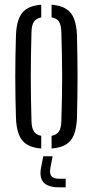

<svg xmlns="http://www.w3.org/2000/svg" viewBox="-20 -626 395 817"><path d="M48 -123Q46.5 -163.5 45.8 -208.2Q45 -253 45 -299.2Q45 -345.5 45.8 -390.5Q46.5 -435.5 48 -477Q50.5 -541 74.5 -571.2Q98.5 -601.5 155.5 -606V-552Q134 -548 124.5 -533.8Q115 -519.5 114 -490.5Q112.5 -437.5 111.8 -391Q111 -344.5 111 -299.8Q111 -255 111.8 -208.5Q112.5 -162 114 -109Q115 -80.5 124.8 -66.2Q134.5 -52 155.5 -48V6Q98.5 1.5 74.5 -28.8Q50.5 -59 48 -123ZM199.5 6V-48Q221 -52 230.5 -66.2Q240 -80.5 241 -109Q242.5 -162.5 243.5 -209Q244.5 -255.5 244.5 -300Q244.5 -344.5 243.5 -391Q242.5 -437.5 241 -490.5Q240 -520 230.8 -534.2Q221.5 -548.5 199.5 -552V-606Q238 -603 261 -588.5Q284 -574 294.8 -546.8Q305.5 -519.5 307.5 -477Q308.5 -436.5 309.2 -391.5Q310 -346.5 310 -300.5Q310 -254.5 309.2 -209.2Q308.5 -164 307.5 -123Q305.5 -80.5 294.8 -53Q284 -25.5 261 -11.2Q238 3 199.5 6ZM259.5 171H230.5Q185.5 171 166.5 151.2Q147.5 131.5 154 91L164 39H204L194 91Q190.5 113.5 199 124Q207.5 134.5 230.5 134.5H259.5Z"/></svg>

Font: Big Shoulders Stencil Display Thin
Style: Regular
Weight: 400
Version: Version 2.001